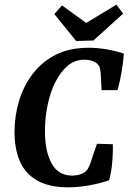

<svg xmlns="http://www.w3.org/2000/svg" viewBox="-20 -788 557 820"><path d="M271 12Q190 12 139 -17Q88 -46 65 -99Q42 -152 42 -224Q42 -293 61.5 -357.5Q81 -422 120.5 -473.5Q160 -525 219 -554.5Q278 -584 358 -584Q397 -584 437 -577Q477 -570 509 -559Q507 -528 500 -485Q493 -442 482 -403H414L410 -475Q409 -488 406 -499Q403 -510 391 -519Q372 -533 340 -533Q300 -533 269.5 -507.5Q239 -482 217 -438.5Q195 -395 183.5 -340.5Q172 -286 172 -226Q172 -142 200.5 -90Q229 -38 289 -38Q305 -38 318.5 -42Q332 -46 341 -52Q352 -60 357 -70Q362 -80 366 -91L394 -174L462 -172Q463 -140 459.5 -97Q456 -54 446 -18Q405 -4 359 4Q313 12 271 12ZM506 -730 379 -615 305 -613 212 -728 245 -765 348 -690 477 -768Z"/></svg>

Font: Rasa SemiBold
Style: Italic
Weight: 600
Italic angle: -7.10001°
Designer: Anna Giedrys (Yrsa+Rasa design), David Brezina (Yrsa art-direction, Rasa art-direction, design)
Foundry: Rosetta Type Foundry
Version: Version 2.004